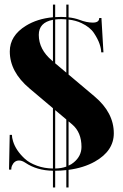

<svg xmlns="http://www.w3.org/2000/svg" viewBox="-20 -743 538 841"><path d="M280.3 -211.4V-17.6Q293 -22.9 303.2 -31.7Q336.9 -59.6 336.9 -99.6Q336.9 -163.6 295.9 -198.2ZM211.9 -474.1V-656.2Q149.9 -644.5 149.9 -590.3Q149.9 -526.4 208 -477.5ZM221.7 -465.8 270.5 -424.8V-658.2Q260.3 -659.2 249.5 -659.2Q234.4 -659.2 221.7 -657.7ZM221.7 -260.7V-4.9Q249 -5.4 270.5 -13.2V-219.7ZM221.7 78.1H211.9V4.9Q141.6 3.9 90.8 -30.3Q76.2 -40 63.5 -40Q42.5 -40 32.2 -16.6Q29.3 -9.8 29.3 0H19.5L22.5 -152.3H32.2Q32.2 -140.6 37.1 -124.5Q49.3 -84 88.9 -47.4Q108.4 -29.3 142.1 -17.1Q173.8 -5.4 211.9 -4.9V-269L109.4 -355.5Q22.9 -428.2 22.9 -517.6Q22.9 -586.9 93.8 -630.4Q143.6 -661.1 211.9 -667.5V-722.7H221.7V-668Q234.4 -668.9 247.6 -668.9Q259.3 -668.9 270.5 -668V-722.7H280.3V-667Q306.6 -664.1 328.1 -656.2Q359.4 -644 386.7 -644Q414.6 -644 414.6 -664.1H424.3L433.1 -513.7H423.3Q423.3 -529.3 416 -550.8Q408.7 -572.3 391.6 -598.1Q374.5 -624 337.4 -641.6Q312 -653.8 280.3 -657.2V-416.5L394.5 -320.3Q478.5 -249.5 478.5 -159.2Q478.5 -82 395.5 -35.2Q346.7 -7.8 280.3 1V78.1H270.5V2Q247.1 4.9 221.7 4.9Z"/></svg>

Font: spinweradBold
Style: Regular
Weight: 700
Width: 7
Version: Version 0.3 ; ttfautohint (v1.2) -l 8 -r 50 -G 200 -x 14 -D 